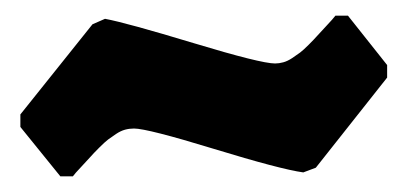

<svg xmlns="http://www.w3.org/2000/svg" viewBox="-20 -376 520 245"><path d="M151 -212Q145 -212 139.5 -210.5Q134 -209 128 -205Q122 -201 118 -198Q114 -195 106.5 -187.5Q99 -180 96 -176.5Q93 -173 84 -163.5Q75 -154 73 -151H57L6 -214V-230L98 -345L114 -352Q141 -347 227 -321Q313 -295 331 -295Q336 -295 341.5 -296.5Q347 -298 353 -302Q359 -306 363 -309Q367 -312 374 -319Q381 -326 384.5 -330Q388 -334 396.5 -343Q405 -352 408 -356H424L474 -293V-277L383 -162L367 -156Q338 -160 253 -186Q168 -212 151 -212Z"/></svg>

Font: Alegreya Sans SC Black
Style: Regular
Weight: 900
Designer: Juan Pablo del Peral
Foundry: Huerta Tipografica
Version: Version 2.007